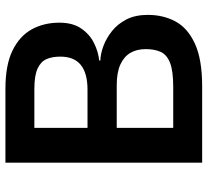

<svg xmlns="http://www.w3.org/2000/svg" viewBox="-48 -698 747 690"><g transform="rotate(-90 325.0 -353.5)"><path d="M85 -707H350Q436 -707 488 -681.5Q540 -656 564 -612.5Q588 -569 588 -513Q588 -465 567 -434.5Q546 -404 514.5 -388.5Q483 -373 452 -370V-366Q477 -365 505 -354.5Q533 -344 558.5 -323.5Q584 -303 600 -271.5Q616 -240 616 -195Q616 -140 592.5 -96Q569 -52 512.5 -26Q456 0 359 0H85ZM358 -104Q415 -104 444 -115.5Q473 -127 483 -149Q493 -171 493 -203Q493 -235 479.5 -258Q466 -281 437.5 -294Q409 -307 363 -307H210V-104ZM347 -412Q406 -412 436 -436Q466 -460 466 -510Q466 -539 457 -559.5Q448 -580 423 -591.5Q398 -603 350 -603H210V-412Z"/></g></svg>

Font: Asta Sans
Style: Bold
Weight: 700
Designer: 42dot
Version: Version 1.000